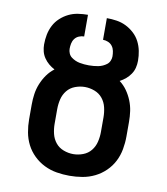

<svg xmlns="http://www.w3.org/2000/svg" viewBox="-83 -805 766 882"><g transform="rotate(10 300.0 -363.5)"><path d="M300 8Q270 8 240 3Q210 -2 182.5 -15.5Q155 -29 133 -50.5Q111 -72 97.5 -98.5Q84 -125 78.5 -155Q73 -185 73 -215V-283Q73 -309 76.5 -333.5Q80 -358 89.5 -381.5Q99 -405 113.5 -425.5Q128 -446 148 -461Q133 -469 120.5 -479.5Q108 -490 98.5 -504Q89 -518 85 -534Q81 -550 81 -566Q81 -590 85.5 -612.5Q90 -635 100.5 -655.5Q111 -676 128.5 -692Q146 -708 166.5 -718Q187 -728 210 -731.5Q233 -735 256 -735V-634Q244 -634 232 -629Q220 -624 212.5 -614Q205 -604 202.5 -591.5Q200 -579 200 -567Q200 -556 204.5 -545.5Q209 -535 217.5 -528.5Q226 -522 236 -517.5Q246 -513 256.5 -511Q267 -509 278 -508Q289 -507 300 -507Q311 -507 322 -508Q333 -509 343.5 -511Q354 -513 364 -517.5Q374 -522 382.5 -528.5Q391 -535 395.5 -545.5Q400 -556 400 -566Q400 -579 397.5 -591.5Q395 -604 387.5 -614Q380 -624 368 -629Q356 -634 344 -634V-735Q367 -735 390 -731.5Q413 -728 433.5 -718Q454 -708 471.5 -692Q489 -676 499.5 -655.5Q510 -635 514.5 -612.5Q519 -590 519 -567Q519 -550 515 -534Q511 -518 501.5 -504Q492 -490 479.5 -479.5Q467 -469 452 -461Q472 -446 486.5 -425.5Q501 -405 510.5 -381.5Q520 -358 523.5 -333.5Q527 -309 527 -283V-215Q527 -185 521.5 -155Q516 -125 502.5 -98.5Q489 -72 467 -50.5Q445 -29 417.5 -15.5Q390 -2 360 3Q330 8 300 8ZM300 -93Q323 -93 345.5 -101.5Q368 -110 382.5 -128Q397 -146 402.5 -169Q408 -192 408 -215V-283Q408 -307 402.5 -330Q397 -353 382.5 -371Q368 -389 345.5 -397.5Q323 -406 300 -406Q277 -406 254.5 -397.5Q232 -389 217.5 -371Q203 -353 197.5 -330Q192 -307 192 -283V-215Q192 -192 197.5 -169Q203 -146 217.5 -128Q232 -110 254.5 -101.5Q277 -93 300 -93Z"/></g></svg>

Font: Iosevka Aile
Style: Bold
Weight: 700
Designer: Belleve Invis
Foundry: Belleve Invis
Version: Version 28.0.1; ttfautohint (v1.8.4)